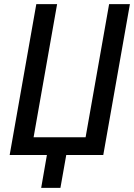

<svg xmlns="http://www.w3.org/2000/svg" viewBox="-20 -745 644 923"><path d="M26.5 0 154.5 -725H254.5L141.5 -85H391.5L504.5 -725H604.5L476.5 0H298.5L270.5 158H178L205.5 0Z"/></svg>

Font: JuliaMono SemiBold
Style: Italic
Weight: 600
Italic angle: -9°
Monospace: yes
Designer: cormullion
Foundry: corm
Version: Version 0.056; ttfautohint (v1.8.4)